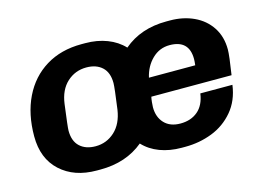

<svg xmlns="http://www.w3.org/2000/svg" viewBox="-77 -660 1108 809"><g transform="rotate(-15 477.0 -255.5)"><path d="M330 -521H346Q398 -521 441 -504.5Q484 -488 513 -457Q588 -521 700 -521H716Q773 -521 819.5 -499.5Q866 -478 893 -437Q920 -396 920 -340Q920 -314 907 -231H557Q555 -223 553.5 -208.5Q552 -194 552 -186Q552 -143 577 -116.5Q602 -90 647 -90Q693 -90 723 -115.5Q753 -141 760 -191H900Q891 -124 852.5 -78.5Q814 -33 758.5 -11.5Q703 10 641 10H625Q573 10 530.5 -6Q488 -22 459 -53Q383 10 271 10H255Q157 10 97 -45Q37 -100 37 -197Q37 -294 72.5 -367Q108 -440 174 -480.5Q240 -521 330 -521ZM277 -90Q325 -90 360.5 -122.5Q396 -155 405 -215Q418 -309 418 -328Q418 -374 392.5 -397.5Q367 -421 324 -421Q275 -421 239.5 -388.5Q204 -356 196 -296Q183 -198 183 -183Q183 -137 208.5 -113.5Q234 -90 277 -90ZM770 -311Q772 -329 772 -338Q772 -421 687 -421Q643 -421 611 -390Q579 -359 568 -311Z"/></g></svg>

Font: Chivo
Style: Bold Italic
Weight: 700
Italic angle: -8.05°
Designer: Hector Gatti
Foundry: Omnibus-Type
Version: Version 1.007